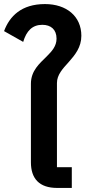

<svg xmlns="http://www.w3.org/2000/svg" viewBox="-59 -924 420 944"><path d="M222 0H294V-102H221V-516C221 -556 249 -586 279 -619C310 -654 341 -692 341 -748C341 -844 268 -904 162 -904C46 -904 -12 -844 -39 -771L55 -718C71 -772 100 -802 149 -802C191 -802 219 -779 219 -734C219 -697 196 -672 171 -647C136 -612 93 -577 93 -512V-126C93 -46 134 0 222 0Z"/></svg>

Font: IBM Plex Thai SemiBold
Style: Regular
Weight: 600
Designer: Mike Abbink, Paul van der Laan, Pieter van Rosmalen, Ben Mitchell, Mark Frömberg
Foundry: Bold Monday
Version: Version 1.0